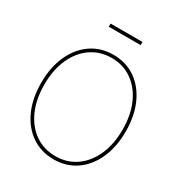

<svg xmlns="http://www.w3.org/2000/svg" viewBox="-206 -1035 1110 1185"><g transform="rotate(30 349.0 -443.0)"><path d="M349.6 8.3Q259.8 8.3 191.7 -38.6Q123.5 -85.4 85.7 -169.2Q47.9 -252.9 47.9 -363.3Q47.9 -474.6 85.9 -558.3Q124 -642.1 191.9 -689Q259.8 -735.8 349.6 -735.8Q439 -735.8 506.8 -689Q574.7 -642.1 612.5 -558.3Q650.4 -474.6 650.4 -363.3Q650.4 -252.4 612.5 -168.7Q574.7 -85 506.8 -38.3Q439 8.3 349.6 8.3ZM349.6 -14.2Q432.1 -14.2 494.9 -58.1Q557.6 -102.1 592.8 -180.7Q627.9 -259.3 627.9 -363.3Q627.9 -467.8 592.8 -546.4Q557.6 -625 494.9 -669.2Q432.1 -713.4 349.6 -713.4Q267.1 -713.4 204.1 -669.7Q141.1 -626 105.7 -547.4Q70.3 -468.8 70.3 -363.3Q70.3 -259.8 105.2 -181.2Q140.1 -102.5 203.1 -58.3Q266.1 -14.2 349.6 -14.2ZM463.4 -893.6V-871.1H236.3V-893.6Z"/></g></svg>

Font: Inter 28pt Thin
Style: Regular
Weight: 250
Designer: Rasmus Andersson
Foundry: rsms
Version: Version 4.001;git-66647c0bb